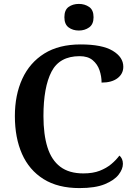

<svg xmlns="http://www.w3.org/2000/svg" viewBox="-20 -951 688 981"><path d="M386 10Q276 10 202.5 -36Q129 -82 92.5 -164.5Q56 -247 56 -358Q56 -466 94 -548.5Q132 -631 206.5 -677.5Q281 -724 392 -724Q502 -724 556 -691.5Q610 -659 610 -610Q610 -574 580.5 -551.5Q551 -529 499 -529Q499 -561 488.5 -592Q478 -623 453.5 -643.5Q429 -664 387 -664Q284 -664 243 -584.5Q202 -505 202 -358Q202 -264 222.5 -198.5Q243 -133 288 -99Q333 -65 406 -65Q455 -65 489.5 -78.5Q524 -92 548.5 -112.5Q573 -133 590 -156Q598 -150 603 -139Q608 -128 608 -114Q608 -87 586 -58.5Q564 -30 515.5 -10Q467 10 386 10ZM383 -795Q352 -795 330.5 -811Q309 -827 309 -863Q309 -900 330.5 -915.5Q352 -931 383 -931Q413 -931 435.5 -915.5Q458 -900 458 -863Q458 -827 435.5 -811Q413 -795 383 -795Z"/></svg>

Font: Noto Serif Vithkuqi SemiBold
Style: Regular
Weight: 600
Version: Version 1.005